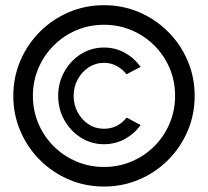

<svg xmlns="http://www.w3.org/2000/svg" viewBox="-20 -710 781 721"><path d="M370.5 -9.5Q300 -9.5 238.2 -36Q176.5 -62.5 129.8 -109.2Q83 -156 56.5 -217.8Q30 -279.5 30 -350Q30 -420.5 56.5 -482.2Q83 -544 129.8 -590.8Q176.5 -637.5 238.2 -664Q300 -690.5 370.5 -690.5Q441 -690.5 502.8 -664Q564.5 -637.5 611.2 -590.8Q658 -544 684.5 -482.2Q711 -420.5 711 -350Q711 -279.5 684.5 -217.8Q658 -156 611.2 -109.2Q564.5 -62.5 502.8 -36Q441 -9.5 370.5 -9.5ZM103.5 -350Q103.5 -295 124 -246.5Q144.5 -198 181.2 -161.2Q218 -124.5 266.5 -103.8Q315 -83 370.5 -83Q426 -83 474.5 -103.8Q523 -124.5 559.8 -161.2Q596.5 -198 617 -246.5Q637.5 -295 637.5 -350Q637.5 -406 616.8 -454.5Q596 -503 559.2 -539.5Q522.5 -576 474 -596.5Q425.5 -617 370.5 -617Q315 -617 266.8 -596.5Q218.5 -576 181.8 -539.2Q145 -502.5 124.2 -454Q103.5 -405.5 103.5 -350ZM198.5 -350Q198.5 -400 221.8 -441.2Q245 -482.5 284 -507Q323 -531.5 370.5 -531.5Q413 -531.5 448.8 -511.8Q484.5 -492 508 -459L455 -431Q440 -450.5 418.5 -462.2Q397 -474 370.5 -474Q338.5 -474 312.5 -456.8Q286.5 -439.5 271.5 -411.2Q256.5 -383 256.5 -350Q256.5 -317 271.5 -288.8Q286.5 -260.5 312.2 -243.5Q338 -226.5 370.5 -226.5Q422 -226.5 455.5 -268.5L508 -240.5Q484.5 -207.5 448.8 -188Q413 -168.5 370.5 -168.5Q323 -168.5 284 -193Q245 -217.5 221.8 -258.8Q198.5 -300 198.5 -350Z"/></svg>

Font: Urbanist SemiBold
Style: Regular
Weight: 600
Designer: Corey Hu
Foundry: Corey Hu
Version: Version 1.321; ttfautohint (v1.8.4.7-5d5b)